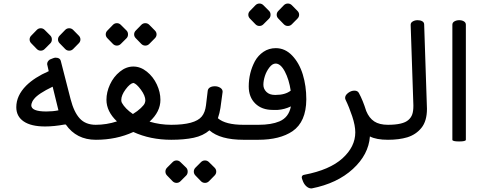

<svg xmlns="http://www.w3.org/2000/svg" viewBox="-20 -779 2686 1070"><path d="M312.5 -580.6 343.3 -612.3Q352.5 -621.6 365.5 -621.6Q378.4 -621.6 387.7 -612.3L418.9 -580.6Q428.2 -571.3 428.2 -559.1Q428.2 -546.9 418.9 -537.6L387.7 -505.9Q378.4 -496.6 365.5 -496.6Q352.5 -496.6 343.3 -505.9L312.5 -537.6Q303.2 -546.9 303.2 -559.1Q303.2 -571.3 312.5 -580.6ZM154.3 -580.6 185.1 -612.3Q194.3 -621.6 207 -621.6Q219.7 -621.6 229 -612.3L260.7 -580.6Q269 -572.3 269 -559.1Q269 -545.9 260.7 -537.6L229 -505.9Q219.7 -496.6 207 -496.6Q194.3 -496.6 185.1 -505.9L154.3 -537.6Q145 -546.9 145 -559.1Q145 -571.3 154.3 -580.6ZM154.3 -192.4Q154.3 -157.7 238.3 -157.7Q274.4 -157.7 305.7 -164.1L273.4 -295.9Q192.4 -256.8 169.9 -227.5Q162.1 -217.8 160.2 -212.9Q154.3 -199.7 154.3 -192.4ZM70.8 -181.6Q70.8 -246.1 126 -301.8Q172.9 -348.1 251.5 -382.3Q242.7 -419.4 242.7 -421.4Q242.7 -437 257.8 -447.3Q282.2 -457.5 286.1 -457.5H290Q313.5 -457.5 318.4 -440.9L373.5 -226.1Q392.1 -153.8 424.6 -118.7Q457 -83.5 514.2 -83.5V0Q405.8 0 346.7 -85H339.4Q280.8 -74.2 231.4 -74.2Q153.3 -74.2 112.1 -102.3Q70.8 -130.4 70.8 -181.6Z M736.8 -608.9 767.6 -640.6Q776.9 -649.9 789.8 -649.9Q802.7 -649.9 812 -640.6L843.3 -608.9Q852.5 -599.6 852.5 -587.4Q852.5 -575.2 843.3 -565.9L812 -534.2Q802.7 -524.9 789.8 -524.9Q776.9 -524.9 767.6 -534.2L736.8 -565.9Q727.5 -575.2 727.5 -587.4Q727.5 -599.6 736.8 -608.9ZM578.6 -608.9 609.4 -640.6Q618.7 -649.9 631.3 -649.9Q644 -649.9 653.3 -640.6L685.1 -608.9Q693.4 -600.6 693.4 -587.4Q693.4 -574.2 685.1 -565.9L653.3 -534.2Q644 -524.9 631.3 -524.9Q618.7 -524.9 609.4 -534.2L578.6 -565.9Q569.3 -575.2 569.3 -587.4Q569.3 -599.6 578.6 -608.9ZM655.8 -221.7Q655.8 -212.9 659.2 -206.1Q677.7 -172.9 720.7 -143.6Q747.1 -159.7 765.1 -177Q783.2 -194.3 786.6 -203.9Q790 -213.4 790 -219.2Q790 -245.6 765.1 -279.3Q740.2 -313 723.1 -316.9Q704.1 -313.5 679.9 -280.8Q655.8 -248 655.8 -221.7ZM874 -222.7Q874 -156.2 813.5 -101.1Q871.6 -83.5 935.1 -83.5V0Q817.4 0 723.1 -43.5Q628.9 0 514.2 0Q499 -1 485.8 -13.4Q472.7 -25.9 472.7 -41.5Q472.7 -57.1 485.1 -69.8Q497.6 -82.5 512.7 -83.5Q573.7 -83.5 631.8 -102.5Q573.2 -158.2 573.2 -222.7Q573.2 -265.6 593 -308.3Q612.8 -351.1 647.9 -379.6Q683.1 -408.2 723.1 -408.2Q763.2 -408.2 798.6 -379.6Q834 -351.1 854 -308.3Q874 -265.6 874 -222.7Z M933.6 -83.5Q1066.9 -83.5 1104.5 -129.9Q1123 -152.3 1127.9 -191.9L1137.7 -273.9Q1139.6 -285.6 1150.4 -292Q1161.1 -298.3 1177.5 -298.3Q1193.8 -298.3 1207.3 -290Q1220.7 -281.7 1220.7 -267.6L1208.5 -177.7Q1204.1 -148.9 1194.3 -120.1Q1236.3 -83.5 1336.9 -83.5V0Q1207.5 0 1147 -52.7Q1112.3 -22.5 1059.3 -11.2Q1006.3 0 933.6 0Q918.5 0 905.8 -12.7Q893.1 -25.4 893.1 -41.7Q893.1 -58.1 905.3 -70.8Q917.5 -83.5 933.6 -83.5ZM1069.3 199.2Q1060.1 189.9 1060.1 177.2Q1060.1 164.6 1069.3 155.3L1100.1 124.5Q1109.4 115.2 1122.3 115.2Q1135.3 115.2 1144.5 124.5L1175.8 155.3Q1185.1 164.6 1185.1 177.2Q1185.1 189.9 1175.8 199.2L1144.5 231Q1135.3 240.2 1122.3 240.2Q1109.4 240.2 1100.1 231ZM911.1 199.2Q901.9 189.9 901.9 177.2Q901.9 164.6 911.1 155.3L941.9 124.5Q951.2 115.2 963.9 115.2Q976.6 115.2 985.8 124.5L1017.6 155.3Q1025.9 163.6 1025.9 177.2Q1025.9 190.9 1017.6 199.2L985.8 231Q976.6 240.2 963.9 240.2Q951.2 240.2 941.9 231Z M1531.2 -718.3 1562 -750Q1571.3 -759.3 1584.2 -759.3Q1597.2 -759.3 1606.4 -750L1637.7 -718.3Q1647 -709 1647 -696.8Q1647 -684.6 1637.7 -675.3L1606.4 -643.6Q1597.2 -634.3 1584.2 -634.3Q1571.3 -634.3 1562 -643.6L1531.2 -675.3Q1522 -684.6 1522 -696.8Q1522 -709 1531.2 -718.3ZM1373 -718.3 1403.8 -750Q1413.1 -759.3 1425.8 -759.3Q1438.5 -759.3 1447.8 -750L1479.5 -718.3Q1487.8 -710 1487.8 -696.8Q1487.8 -683.6 1479.5 -675.3L1447.8 -643.6Q1438.5 -634.3 1425.8 -634.3Q1413.1 -634.3 1403.8 -643.6L1373 -675.3Q1363.8 -684.6 1363.8 -696.8Q1363.8 -709 1373 -718.3ZM1511.7 -250H1516.1Q1569.8 -250 1600.1 -273.9Q1590.8 -335.9 1567.4 -380.4Q1543.9 -424.8 1516.1 -424.8Q1498 -424.8 1481.4 -403.3Q1464.8 -381.8 1456.3 -355.5Q1447.8 -329.1 1447.8 -306.4Q1447.8 -283.7 1464.8 -266.8Q1481.9 -250 1511.7 -250ZM1335.9 -83.5H1420.4Q1492.2 -83.5 1537.1 -102.5Q1589.4 -124.5 1601.1 -186Q1564.9 -168.9 1527.8 -166.5H1499.5Q1439 -166.5 1402.6 -202.1Q1366.2 -237.8 1366.2 -297.4Q1366.2 -372.6 1400.4 -437.5Q1418 -469.7 1448.2 -490.2Q1478.5 -510.7 1517.1 -510.7Q1568.8 -510.7 1608.4 -469.2Q1647.9 -427.7 1667.5 -363.8Q1687 -299.8 1687 -226.1V-224.1Q1686 -100.1 1610.4 -47.9Q1539.6 0 1419.4 0H1336.9Q1321.8 -1 1308.6 -13.4Q1295.4 -25.9 1295.4 -41.7Q1295.4 -57.6 1307.9 -70.1Q1320.3 -82.5 1335.9 -83.5Z M1661.6 210Q1661.6 196.8 1676.8 194.8Q1817.4 168 1888.7 103.3Q1960 38.6 1960 -41.5Q1960 -79.1 1942.9 -130.6Q1925.8 -182.1 1905.8 -223.1Q1903.3 -229 1903.3 -233.4Q1903.3 -248.5 1920.2 -261.2Q1937 -273.9 1955.1 -273.9Q1973.1 -273.9 1980 -260.7Q2002 -220.7 2021 -160.2Q2037.1 -121.1 2065.7 -102.3Q2094.2 -83.5 2142.6 -83.5V0Q2077.1 0 2041.5 -18.6Q2034.2 82.5 1946.5 162.8Q1858.9 243.2 1717.3 271H1714.4Q1701.2 271 1688.5 260.3Q1675.8 249.5 1668.7 232.2Q1661.6 214.8 1661.6 210Z M2141.1 -83.5Q2226.1 -83.5 2255.9 -110.4Q2271.5 -124 2277.6 -142.3Q2283.7 -160.6 2283.7 -188.5Q2283.7 -190.4 2283.7 -192.4L2268.6 -640.1Q2268.1 -652.3 2280 -659.4Q2292 -666.5 2307.4 -666.5Q2322.8 -666.5 2333 -660.6Q2343.3 -654.8 2343.8 -643.6L2359.4 -172.4Q2359.4 -104.5 2328.6 -66.4Q2298.3 -28.8 2249.5 -13.7Q2203.6 0 2142.1 0Q2127 -1 2113.8 -13.4Q2100.6 -25.9 2100.6 -41.7Q2100.6 -57.6 2113 -70.6Q2125.5 -83.5 2141.1 -83.5Z M2501 0V-641.6Q2501 -653.3 2512.5 -659.9Q2523.9 -666.5 2539.3 -666.5Q2554.7 -666.5 2565.4 -659.9Q2576.2 -653.3 2576.2 -641.6V0Q2576.2 9.3 2538.6 9.3Q2501 9.3 2501 0Z"/></svg>

Font: Behdad
Style: Regular
Weight: 400
Designer: Mohammad Saleh Souzanchi
Foundry: http://font-store.ir
Version: Version:1.0.1;RFB:1.2.5;Building:2018-09-04 19:53:52.209180